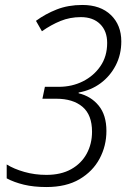

<svg xmlns="http://www.w3.org/2000/svg" viewBox="-20 -744 523 774"><path d="M167 10Q116 10 76.5 0.5Q37 -9 7 -25V-81Q36 -63 78 -51Q120 -39 167 -39Q226 -39 267 -62Q308 -85 329.5 -124.5Q351 -164 351 -213Q351 -281 312.5 -313.5Q274 -346 207 -346H151L161 -394H217Q270 -394 314 -416Q358 -438 385 -477.5Q412 -517 412 -571Q412 -619 383.5 -647Q355 -675 306 -675Q262 -675 224 -659.5Q186 -644 149 -618L125 -660Q163 -688 209 -706Q255 -724 312 -724Q385 -724 427 -683.5Q469 -643 469 -577Q469 -524 446.5 -480.5Q424 -437 385.5 -408.5Q347 -380 297 -371V-368Q347 -356 378 -318Q409 -280 409 -216Q409 -156 381.5 -104.5Q354 -53 300.5 -21.5Q247 10 167 10Z"/></svg>

Font: Noto Sans SemiCondensed Light
Style: Italic
Weight: 300
Width: 4
Italic angle: -12°
Designer: Monotype Design Team
Foundry: Monotype Imaging Inc.
Version: Version 2.013; ttfautohint (v1.8.4.7-5d5b)